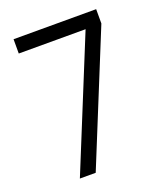

<svg xmlns="http://www.w3.org/2000/svg" viewBox="-134 -810 769 900"><g transform="rotate(-20 251.0 -360.0)"><path d="M373.3 -648.7H40V-720H452V-648.7L187.7 0H108.7Z"/></g></svg>

Font: Tap Sans
Style: Regular
Weight: 400
Designer: Tap Payments
Foundry: Tap Payments
Version: Version 1.001;Glyphs 3.1.2 (3151)